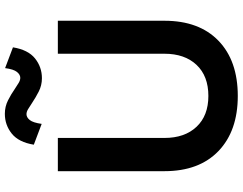

<svg xmlns="http://www.w3.org/2000/svg" viewBox="-123 -847 986 780"><g transform="rotate(-90 370.0 -457.0)"><path d="M675.7 -715V-282Q675.7 -141 594.5 -62.5Q513.3 16 370.2 16Q228.1 16 146.3 -62.5Q64.6 -141 64.6 -282V-715H199.6V-282Q199.6 -199.7 244.9 -151.6Q290.1 -103.5 370.3 -103.5Q451.2 -103.5 496.5 -151.6Q541.7 -199.7 541.7 -282V-715ZM483.3 -929.3 567.7 -897.4Q557.7 -835.9 522.7 -807.8Q487.6 -779.7 442.2 -779.7Q413.1 -779.7 387.7 -792.8Q362.3 -805.9 342.5 -819.3Q327.2 -829.6 316.4 -836Q305.7 -842.4 296.1 -842.4Q283.2 -842.4 272.4 -829.1Q261.7 -815.8 256.7 -780.7L172.2 -812.6Q182.2 -874.1 217.2 -902.2Q252.3 -930.3 297.7 -930.3Q326.9 -930.3 352.3 -917.5Q377.6 -904.7 397.4 -890.7Q412.7 -880.4 423.5 -874Q434.3 -867.6 443.8 -867.6Q456.8 -867.6 467.7 -881.1Q478.7 -894.6 483.3 -929.3Z"/></g></svg>

Font: Wix Madefor Display
Style: Regular
Weight: 400
Designer: Dalton Maag Ltd
Foundry: Dalton Maag Ltd
Version: Version 3.100